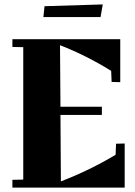

<svg xmlns="http://www.w3.org/2000/svg" viewBox="-20 -847 608 867"><path d="M543 -199V0H36V-35L85 -36V-634L36 -635V-670H523V-476L484 -477L482 -527Q371 -596 251 -643L253 -365H440V-328H253L255 -28Q383 -77 502 -148L504 -198ZM181 -819 444 -827 434 -770H176Z"/></svg>

Font: Rakkas
Style: Regular
Weight: 400
Designer: Zeynep Akay
Foundry: Zeynep Akay
Version: Version 2.000